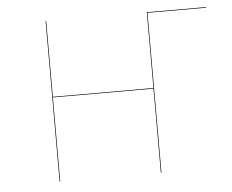

<svg xmlns="http://www.w3.org/2000/svg" viewBox="-43 -566 743 616"><g transform="rotate(-5 328.5 -258.5)"><path d="M642 -515H453V0H451V-271H127V0H125V-517H127V-273H451V-517H642Z"/></g></svg>

Font: FiraGO Two
Style: Regular
Weight: 100
Designer: bBox Type
Foundry: bBox Type GmbH
Version: Version 1.001